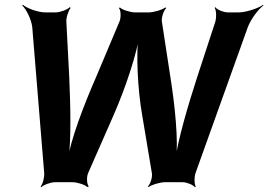

<svg xmlns="http://www.w3.org/2000/svg" viewBox="-20 -763 1123 804"><path d="M694 -437 658 -672C655 -688 665 -719 676 -729L672 -732C661 -722 623 -711 602 -711H547C526 -711 491 -722 482 -732L478 -729C487 -719 487 -688 480 -672L381 -437C331 -323 275 -176 262 -88H266C279 -176 275 -324 270 -439L258 -670C256 -688 267 -720 276 -730L272 -733C262 -722 230 -711 213 -711H171C139 -711 93 -728 76 -743L73 -740C90 -725 111 -682 115 -650L165 -39C167 -23 159 9 150 18L153 21C162 11 193 0 210 0H284C304 0 337 11 345 20L352 18C343 8 342 -22 349 -38L454 -277C504 -390 554 -539 566 -627H561C549 -539 556 -390 576 -277L616 -38C619 -22 610 8 599 18L603 20C613 11 651 0 671 0H745C762 0 789 11 796 21L800 18C793 9 793 -23 799 -39L1018 -650C1030 -682 1062 -725 1083 -740L1082 -743C1061 -728 1010 -711 978 -711H935C918 -711 888 -722 882 -733L879 -730C886 -720 887 -688 881 -670L805 -438C768 -324 724 -175 713 -88H717C728 -175 712 -323 694 -437Z"/></svg>

Font: Asimov
Style: EdgeWideIt
Weight: 500
Designer: Google
Version: Version 2.000980: 2014